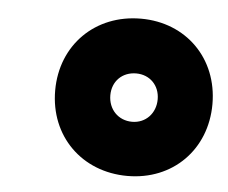

<svg xmlns="http://www.w3.org/2000/svg" viewBox="-38 -837 571 481"><g transform="rotate(5 247.5 -597.0)"><path d="M298.3 -399.9C412.1 -399.9 495.1 -482.9 495.1 -597.7C495.1 -712.4 412.1 -795.4 298.3 -795.4C183.6 -795.4 99.6 -712.4 99.6 -597.7C99.6 -482.9 183.6 -399.9 298.3 -399.9ZM298.3 -536.1C263.2 -536.1 238.3 -562.5 238.3 -597.7C238.3 -632.8 263.2 -657.7 298.3 -657.7C332.5 -657.7 357.4 -632.8 357.4 -597.7C357.4 -562.5 332.5 -536.1 298.3 -536.1Z"/></g></svg>

Font: Decalotype Black Italic
Style: Regular
Weight: 900
Italic angle: -10°
Designer: Alfredo Marco Pradil
Foundry: Alfredo Marco Pradil
Version: Version 1.0